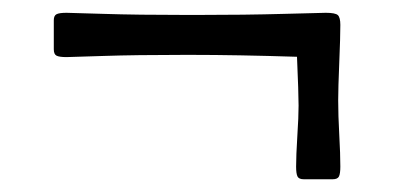

<svg xmlns="http://www.w3.org/2000/svg" viewBox="-20 -363 622 303"><path d="M271 -276.4Q193.8 -276.4 143.1 -274.7Q92.3 -272.9 85 -272.9Q73.7 -272.9 69.3 -275.1Q64.9 -277.3 64.9 -285.2V-331.1Q64.9 -338.4 69.3 -340.6Q73.7 -342.8 85 -342.8Q91.3 -342.8 143.8 -341.1Q196.3 -339.4 277.8 -339.4H288.6Q367.7 -339.4 427.7 -341.1Q487.8 -342.8 494.1 -342.8Q509.3 -342.8 513.2 -339.1Q517.1 -335.4 517.1 -323.7Q517.1 -304.7 515.4 -264.2Q513.7 -223.6 513.7 -204.6Q513.7 -181.2 515.4 -150.4Q517.1 -119.6 517.1 -100.1Q517.1 -88.9 514.9 -84.5Q512.7 -80.1 504.9 -80.1H459.5Q451.7 -80.1 449.5 -84.5Q447.3 -88.9 447.3 -100.1Q447.3 -117.2 449.2 -147.9Q451.2 -178.7 451.2 -196.3Q451.2 -215.8 448.7 -273.4Q353.5 -276.4 281.7 -276.4Z"/></svg>

Font: Cooper* Medium
Style: Regular
Weight: 500
Designer: Owen Earl
Foundry: indestructible type*
Version: Version 0.001